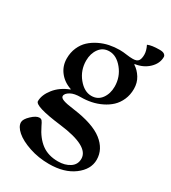

<svg xmlns="http://www.w3.org/2000/svg" viewBox="-205 -690 945 1062"><g transform="rotate(30 267.5 -159.0)"><path d="M31.2 144.5Q31.2 125 59.3 98.4Q87.4 71.8 107.9 71.8Q118.7 71.8 124.8 79.1Q130.9 86.4 140.6 107.4Q169.9 168.5 211.9 199.5Q253.9 230.5 316.4 230.5Q360.4 230.5 391.1 210.4Q421.9 190.4 421.9 153.3Q421.9 72.8 228 49.3Q54.2 28.3 54.2 -3.4Q54.2 -43 87.4 -85Q120.6 -127 178.2 -148.9V-151.4Q130.4 -167.5 102.3 -203.9Q74.2 -240.2 74.2 -288.1Q74.2 -326.2 88.1 -357.9Q102.1 -389.6 124.8 -410.6Q147.5 -431.6 177.7 -446.5Q208 -461.4 240 -468Q272 -474.6 304.7 -474.6Q327.1 -474.6 352.5 -470.7Q371.6 -467.8 391.6 -467.8Q417 -467.8 426.3 -480.5Q435.5 -493.2 435.5 -519.5Q435.5 -544.4 420.4 -574.7Q444.3 -585.9 496.1 -585.9Q516.6 -585.9 525.9 -578.9Q535.2 -571.8 535.2 -562.5Q535.2 -521 501 -488.3Q466.8 -455.6 415 -448.2L414.6 -444.8Q442.9 -426.8 461.7 -396.2Q480.5 -365.7 480.5 -326.7Q480.5 -288.6 466.6 -257.1Q452.6 -225.6 429.9 -204.3Q407.2 -183.1 377 -168.5Q346.7 -153.8 314.7 -147.2Q282.7 -140.6 250 -140.6Q207.5 -140.6 185.1 -127.9Q158.7 -113.3 158.7 -95.7Q158.7 -84.5 178.5 -76.9Q198.2 -69.3 247.6 -63Q377.4 -45.9 437.7 1.2Q498 48.3 498 115.7Q498 177.2 437.7 222.4Q377.4 267.6 280.3 267.6Q212.9 267.6 154.1 247.8Q95.2 228 63.2 200Q31.2 171.9 31.2 144.5ZM172.9 -331.1Q172.9 -269.5 210.9 -222.7Q249 -175.8 294.9 -175.8Q335.4 -175.8 358.6 -207.5Q381.8 -239.3 381.8 -284.2Q381.8 -345.7 343.8 -392.6Q305.7 -439.5 259.8 -439.5Q219.2 -439.5 196 -407.7Q172.9 -376 172.9 -331.1Z"/></g></svg>

Font: Monomachus
Style: Medium
Weight: 500
Designer: Alexey Kryukov
Version: Version 1.0